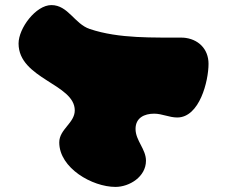

<svg xmlns="http://www.w3.org/2000/svg" viewBox="-20 -581 899 755"><path d="M213 -21C213 80 343 154 434 154C489 154 554 114 554 51C554 5 513 -28 513 -74C513 -118 548 -134 586 -134C618 -134 645 -119 677 -119C765 -119 800 -263 800 -330C800 -389 759 -429 700 -433C585 -434 449 -428 333 -467C273 -487 248 -561 182 -561C121 -561 53 -470 53 -410C53 -271 274 -251 274 -147C274 -97 213 -73 213 -21Z"/></svg>

Font: CISF Camouflage Kit
Style: Ste
Weight: 400
Designer: Robert Jablonski, Jasper
Foundry: Cannot Into Space Fonts
Version: Version 1.27